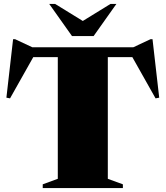

<svg xmlns="http://www.w3.org/2000/svg" viewBox="-20 -955 841 975"><path d="M604 -19V0H197V-19L273.5 -47V-665H149L31 -455.5L12.5 -459L46.5 -756H56.5L144 -715H657L744.5 -756H754.5L788.5 -459L770 -455.5L652 -665H527.5V-47ZM571 -935 455.5 -772H345.5L230 -935H260L400.5 -848.5L541 -935Z"/></svg>

Font: Newsreader Display ExtraBold
Style: Regular
Weight: 800
Designer: Hugues Gentile
Foundry: Production Type
Version: Version 1.001